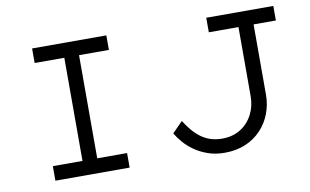

<svg xmlns="http://www.w3.org/2000/svg" viewBox="-74 -845 1617 1001"><g transform="rotate(-10 735.0 -345.0)"><path d="M146 0V-77H303V-623H146V-700H539V-623H381V-77H539V0ZM1041 10Q993 10 953 -4Q913 -18 882 -40Q851 -62 829.5 -87Q808 -112 794 -136L849 -192Q866 -165 886 -141Q906 -117 930 -99.5Q954 -82 981.5 -73.5Q1009 -65 1041 -65Q1097 -65 1138 -90.5Q1179 -116 1202 -160Q1225 -204 1225 -257V-623H1068V-700H1423V-623H1305V-251Q1305 -199 1287 -151.5Q1269 -104 1234.5 -67.5Q1200 -31 1151.5 -10.5Q1103 10 1041 10Z"/></g></svg>

Font: Lexend Mega Light
Style: Regular
Weight: 300
Version: Version 1.007